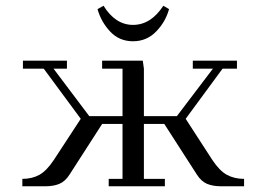

<svg xmlns="http://www.w3.org/2000/svg" viewBox="-20 -651 893 671"><path d="M58.1 0V-25.9Q91.8 -25.9 117.2 -39.8Q142.6 -53.7 168 -91.8L262.2 -235.8L132.8 -411.1H60.1V-439H213.9V-411.1H167L292 -245.1H408.2V-411.1H336.9V-439H479L482.9 -411.1V-245.1H598.1L724.1 -411.1H653.8V-439H808.1V-411.1H757.8L628.9 -235.8L722.2 -91.8Q747.6 -53.7 773.4 -39.8Q799.3 -25.9 833 -25.9V0H752.9Q724.1 0 703.6 -8.5Q683.1 -17.1 668 -41L554.2 -217.8H482.9V-25.9H556.2V0H359.9V-25.9H408.2V-217.8H336.9L223.1 -41Q208 -17.1 187.5 -8.5Q167 0 138.2 0ZM320.8 -619.1 341.8 -630.9Q383.3 -564 444.8 -564Q507.3 -564 550.8 -630.9L570.8 -619.1Q558.6 -574.7 525.6 -540.8Q492.7 -506.8 444.8 -506.8Q397 -506.8 365.2 -540.5Q333.5 -574.2 320.8 -619.1Z"/></svg>

Font: Dehuti
Style: Book
Weight: 400
Version: Version 1.2